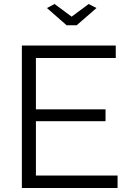

<svg xmlns="http://www.w3.org/2000/svg" viewBox="-20 -937 649 957"><path d="M214 -897 252 -917 337 -854 422 -917 461 -897 362 -811H312ZM159 -62H566V0H89V-710H557V-648H159V-392H506V-333H159Z"/></svg>

Font: Raleway
Style: Regular
Weight: 400
Designer: Matt McInerney, Pablo Impallari, Rodrigo Fuenzalida
Foundry: Matt McInerney, Pablo Impallari, Rodrigo Fuenzalida
Version: Version 1.000;PS 001.001;hotconv 1.0.56; ttfautohint (v1.5)